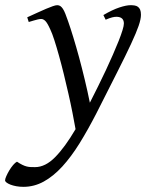

<svg xmlns="http://www.w3.org/2000/svg" viewBox="-108 -477 581 741"><path d="M436 -419.9Q436 -403.3 427 -377.2Q418 -351.1 397.7 -307.4Q377.4 -263.7 344.5 -198.7Q311.5 -133.8 264.2 -40Q231.4 23.9 199 76.2Q166.5 128.4 132.3 165.8Q98.1 203.1 61 223.6Q23.9 244.1 -17.6 244.1Q-32.2 244.1 -45.2 241.7Q-58.1 239.3 -67.6 235.6Q-77.1 231.9 -82.8 227.5Q-88.4 223.1 -88.4 219.2Q-88.4 213.4 -83.7 202.9Q-79.1 192.4 -72.3 180.9Q-65.4 169.4 -57.4 159.9Q-49.3 150.4 -42.5 147Q-30.8 154.8 -21.7 159.2Q-12.7 163.6 -4.9 165.5Q2.9 167.5 10.7 167.7Q18.6 168 27.3 168Q66.9 168 104.7 129.6Q142.6 91.3 183.6 21.5Q178.7 -6.8 171.6 -42.5Q164.6 -78.1 156 -115.7Q147.5 -153.3 138.2 -191.2Q128.9 -229 119.6 -262.2Q110.4 -295.4 101.8 -322Q93.3 -348.6 85.9 -363.8Q74.7 -388.7 66.9 -396.2Q59.1 -403.8 50.8 -403.8Q46.4 -403.8 38.3 -402.1Q30.3 -400.4 22.5 -397.9Q13.2 -395.5 2.9 -392.1L-2.9 -410.2Q17.6 -419.4 36.1 -428Q54.7 -436.5 69.6 -442.9Q84.5 -449.2 95.7 -453.1Q106.9 -457 112.8 -457Q119.6 -457 124.8 -453.6Q129.9 -450.2 134.8 -442.9Q139.6 -435.5 144.3 -423.6Q148.9 -411.6 154.8 -395Q164.1 -368.7 175 -332.8Q186 -296.9 197.3 -255.4Q208.5 -213.9 219.2 -169.2Q230 -124.5 238.8 -80.6Q254.4 -111.3 270.3 -143.3Q286.1 -175.3 300.8 -206.5Q315.4 -237.8 327.9 -266.4Q340.3 -294.9 349.9 -318.8Q359.4 -342.8 364.7 -360.1Q370.1 -377.4 370.1 -386.2Q370.1 -410.6 344.2 -412.1Q328.6 -413.6 299.8 -400.9L291 -418.9Q326.2 -439.5 352.8 -448.2Q379.4 -457 396 -457Q404.3 -457 411.6 -455.8Q418.9 -454.6 424.3 -450.7Q429.7 -446.8 432.9 -439.5Q436 -432.1 436 -419.9Z"/></svg>

Font: Gentium Plus Phon
Style: Italic
Weight: 400
Italic angle: -8°
Designer: J. Victor Gaultney, Annie Olsen, Iska Routamaa, Becca Hirsbrunner
Foundry: SIL International
Version: Version 5.000